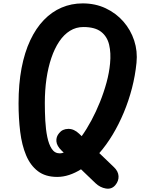

<svg xmlns="http://www.w3.org/2000/svg" viewBox="-20 -1034 864 1133"><path d="M89.5 -424Q89.5 -538.5 107.2 -631.8Q125 -725 158.5 -796.2Q192 -867.5 238.8 -916Q285.5 -964.5 343.5 -989.2Q401.5 -1014 468 -1014Q542.5 -1014 603.5 -985.2Q664.5 -956.5 707.8 -907.2Q751 -858 771.8 -795Q792.5 -732 785.5 -663.5Q778 -588 758.8 -513.8Q739.5 -439.5 710.5 -370Q681.5 -300.5 645 -239.8Q608.5 -179 566 -130.5L653 -47Q678 -23 679.5 5.5Q681 34 660.5 58.5Q639 84 605 78.5Q571 73 543.5 47L458 -35Q424 -13.5 388.5 -1.8Q353 10 317.5 10Q248 10 203.5 -24Q159 -58 134 -117.8Q109 -177.5 99.2 -256.2Q89.5 -335 89.5 -424ZM244.5 -426.5Q244.5 -375 247.2 -322.5Q250 -270 259 -226Q268 -182 285.5 -155.5Q303 -129 333 -129Q338.5 -129 344.2 -130.2Q350 -131.5 356 -133.5L343.5 -145.5Q315 -173 312.8 -200Q310.5 -227 329 -248.5Q348.5 -273 382.8 -273.5Q417 -274 447.5 -244.5L462 -230.5Q491.5 -271.5 519.2 -323.2Q547 -375 570 -432.2Q593 -489.5 608.8 -547.5Q624.5 -605.5 629.5 -659.5Q635.5 -721.5 624 -770Q612.5 -818.5 576.5 -846.5Q540.5 -874.5 472 -874.5Q428.5 -874.5 392.8 -852.2Q357 -830 329.5 -789Q302 -748 283 -692Q264 -636 254.2 -568.8Q244.5 -501.5 244.5 -426.5Z"/></svg>

Font: Edu NSW ACT Hand Pre
Style: Regular
Weight: 400
Designer: Tina and Corey Anderson, Eben Sorkin, Mirko Velimirovic
Foundry: Sorkin Type Co.
Version: Version 2.000